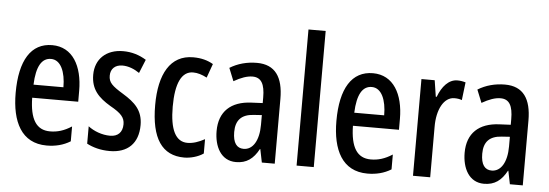

<svg xmlns="http://www.w3.org/2000/svg" viewBox="-50 -909 3055 1068"><g transform="rotate(5 1478.0 -375.0)"><path d="M221 -549C103 -549 41 -449 41 -267C41 -106 97 10 238 10C287 10 331 -1 370 -25V-108C328 -81 291 -70 250 -70C173 -70 137 -128 135 -248H392V-309C392 -447 335 -549 221 -549ZM221 -472C276 -472 303 -406 303 -321H136C140 -425 170 -472 221 -472Z M749 -149C749 -231 704 -272 637 -313C573 -352 554 -370 554 -408C554 -446 579 -470 620 -470C653 -470 686 -457 715 -437L746 -513C707 -537 665 -550 617 -550C523 -550 462 -493 462 -405C462 -323 505 -280 572 -240C635 -205 654 -182 654 -145C654 -100 628 -75 585 -75C539 -75 493 -93 462 -117V-20C496 -2 539 10 590 10C690 10 749 -46 749 -149Z M1006 10C1040 10 1083 -1 1113 -22V-102C1080 -84 1048 -73 1017 -73C951 -73 918 -138 918 -267C918 -398 951 -466 1015 -466C1040 -466 1065 -458 1092 -444L1120 -522C1089 -540 1054 -550 1008 -550C880 -550 820 -440 820 -267C820 -81 882 10 1006 10Z M1364 -550C1308 -550 1257 -536 1213 -509L1242 -437C1282 -460 1316 -472 1346 -472C1395 -472 1415 -436 1415 -361V-330L1352 -327C1238 -322 1173 -262 1173 -153C1173 -68 1210 10 1295 10C1354 10 1392 -18 1422 -74H1424L1439 0H1511V-362C1511 -483 1466 -550 1364 -550ZM1371 -260 1416 -263V-209C1416 -121 1383 -67 1331 -67C1293 -67 1271 -95 1271 -156C1271 -222 1303 -256 1371 -260Z M1729 0V-760H1633V0Z M2012 -549C1894 -549 1832 -449 1832 -267C1832 -106 1888 10 2029 10C2078 10 2122 -1 2161 -25V-108C2119 -81 2082 -70 2041 -70C1964 -70 1928 -128 1926 -248H2183V-309C2183 -447 2126 -549 2012 -549ZM2012 -472C2067 -472 2094 -406 2094 -321H1927C1931 -425 1961 -472 2012 -472Z M2483 -550C2435 -550 2398 -508 2376 -449H2371L2357 -540H2283V0H2379V-280C2378 -379 2417 -450 2475 -450C2491 -450 2505 -448 2517 -443L2529 -543C2512 -548 2498 -550 2483 -550Z M2749 -550C2693 -550 2642 -536 2598 -509L2627 -437C2667 -460 2701 -472 2731 -472C2780 -472 2800 -436 2800 -361V-330L2737 -327C2623 -322 2558 -262 2558 -153C2558 -68 2595 10 2680 10C2739 10 2777 -18 2807 -74H2809L2824 0H2896V-362C2896 -483 2851 -550 2749 -550ZM2756 -260 2801 -263V-209C2801 -121 2768 -67 2716 -67C2678 -67 2656 -95 2656 -156C2656 -222 2688 -256 2756 -260Z"/></g></svg>

Font: Noto Sans Khmer ExtraCondensed Medium
Style: Regular
Weight: 500
Width: 2
Designer: Danh Hong and the Monotype Design Team
Foundry: Monotype Imaging Inc.
Version: Version 2.004